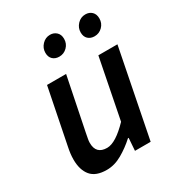

<svg xmlns="http://www.w3.org/2000/svg" viewBox="-168 -808 870 933"><g transform="rotate(-30 266.5 -341.5)"><path d="M161 12Q100 12 72.5 -21Q45 -54 45 -112Q45 -129 47 -145.5Q49 -162 53 -181L115 -491H222L162 -195Q159 -178 156.5 -166Q154 -154 154 -143Q154 -80 216 -80Q264 -80 337 -156L403 -491H510L413 0H325L330 -70H326Q290 -37 247.5 -12.5Q205 12 161 12ZM236 -580Q214 -580 200 -593Q186 -606 186 -630Q186 -656 204.5 -675.5Q223 -695 249 -695Q270 -695 284.5 -681.5Q299 -668 299 -644Q299 -617 280.5 -598.5Q262 -580 236 -580ZM434 -580Q412 -580 398 -593Q384 -606 384 -630Q384 -656 402.5 -675.5Q421 -695 447 -695Q469 -695 483 -681.5Q497 -668 497 -644Q497 -617 478.5 -598.5Q460 -580 434 -580Z"/></g></svg>

Font: Source Sans 3 Semibold
Style: Italic
Weight: 600
Italic angle: -11°
Designer: Paul D. Hunt
Foundry: Adobe
Version: Version 3.052;hotconv 1.1.0;makeotfexe 2.6.0